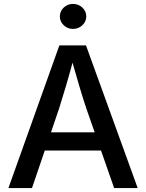

<svg xmlns="http://www.w3.org/2000/svg" viewBox="-20 -959 745 979"><path d="M22.9 0 282.7 -727.5H418.5L682.1 0H562L420.4 -405.3Q403.8 -455.1 384 -521.2Q364.3 -587.4 337.9 -681.2H361.3Q335.9 -586.9 316.2 -520Q296.4 -453.1 281.2 -405.3L143.1 0ZM164.1 -191.4V-284.2H541V-191.4ZM352.1 -811.5Q324.7 -811.5 304.9 -830.3Q285.2 -849.1 285.2 -875Q285.2 -901.9 304.9 -920.4Q324.7 -939 352.1 -939Q379.9 -939 399.9 -920.4Q419.9 -901.9 419.9 -875Q419.9 -849.1 399.9 -830.3Q379.9 -811.5 352.1 -811.5Z"/></svg>

Font: Inter 16pt Medium
Style: Regular
Weight: 500
Version: Version 4.001;git-66647c0bb